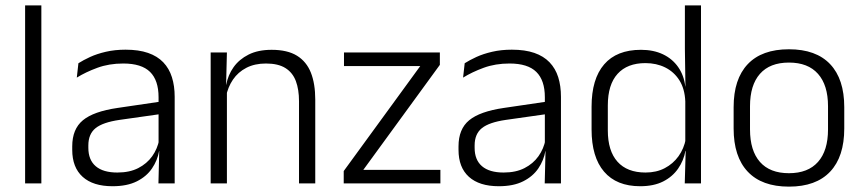

<svg xmlns="http://www.w3.org/2000/svg" viewBox="-20 -683 3214 715"><path d="M134 0H73.5V-663H134Z M630.5 0H570L573 -121.5L570.5 -131V-288.5V-321Q570.5 -384 538.8 -415.2Q507 -446.5 439 -446.5Q386 -446.5 342.5 -430.5Q299 -414.5 266 -394L272 -447.5Q290 -459 315.5 -470.8Q341 -482.5 374.2 -490.2Q407.5 -498 447.5 -498Q496.5 -498 531.2 -486Q566 -474 588 -451Q610 -428 620.2 -395.5Q630.5 -363 630.5 -322.5ZM399 10.5Q326.5 10.5 287.8 -24.5Q249 -59.5 249 -125V-138Q249 -202.5 288.8 -235.2Q328.5 -268 417.5 -281L580.5 -305L583.5 -259L425 -236.5Q363 -227.5 336 -205.8Q309 -184 309 -141.5V-132.5Q309 -87.5 336.5 -64Q364 -40.5 417 -40.5Q462.5 -40.5 494.8 -57Q527 -73.5 546.8 -101.2Q566.5 -129 573 -163.5L585 -120.5H572.5Q566.5 -86 546.2 -56Q526 -26 489.8 -7.8Q453.5 10.5 399 10.5Z M1154 0H1093.5V-306Q1093.5 -349.5 1081.8 -381Q1070 -412.5 1043 -429.5Q1016 -446.5 970.5 -446.5Q928.5 -446.5 897.5 -430.5Q866.5 -414.5 847.5 -386.5Q828.5 -358.5 821.5 -322.5L809 -367.5H822.5Q829 -403.5 849.8 -432.8Q870.5 -462 905.8 -479.8Q941 -497.5 991.5 -497.5Q1050.5 -497.5 1086 -475.5Q1121.5 -453.5 1137.8 -412.2Q1154 -371 1154 -312ZM825 0H764.5V-487.5H825L822 -367L825 -364Z M1333 -50.5H1620V0H1260V-46L1545 -437H1261V-487.5H1618V-441.5Z M2069 0H2008.5L2011.5 -121.5L2009 -131V-288.5V-321Q2009 -384 1977.2 -415.2Q1945.5 -446.5 1877.5 -446.5Q1824.5 -446.5 1781 -430.5Q1737.5 -414.5 1704.5 -394L1710.5 -447.5Q1728.5 -459 1754 -470.8Q1779.5 -482.5 1812.8 -490.2Q1846 -498 1886 -498Q1935 -498 1969.8 -486Q2004.5 -474 2026.5 -451Q2048.5 -428 2058.8 -395.5Q2069 -363 2069 -322.5ZM1837.5 10.5Q1765 10.5 1726.2 -24.5Q1687.5 -59.5 1687.5 -125V-138Q1687.5 -202.5 1727.2 -235.2Q1767 -268 1856 -281L2019 -305L2022 -259L1863.5 -236.5Q1801.5 -227.5 1774.5 -205.8Q1747.5 -184 1747.5 -141.5V-132.5Q1747.5 -87.5 1775 -64Q1802.5 -40.5 1855.5 -40.5Q1901 -40.5 1933.2 -57Q1965.5 -73.5 1985.2 -101.2Q2005 -129 2011.5 -163.5L2023.5 -120.5H2011Q2005 -86 1984.8 -56Q1964.5 -26 1928.2 -7.8Q1892 10.5 1837.5 10.5Z M2364 10.5Q2276 10.5 2229.5 -43.8Q2183 -98 2183 -201V-285.5Q2183 -389 2229.8 -443.2Q2276.5 -497.5 2367 -497.5Q2413.5 -497.5 2448.8 -480.8Q2484 -464 2505.5 -433.2Q2527 -402.5 2532 -361H2552L2532 -305.5Q2530 -352.5 2510 -384Q2490 -415.5 2457.2 -431.8Q2424.5 -448 2383.5 -448Q2316 -448 2279.8 -408Q2243.5 -368 2243.5 -290.5V-197.5Q2243.5 -121 2279.5 -80.8Q2315.5 -40.5 2384 -40.5Q2424.5 -40.5 2455.5 -56.8Q2486.5 -73 2506.8 -101.2Q2527 -129.5 2534 -166L2550 -121H2532.5Q2526 -85 2505.2 -55Q2484.5 -25 2449.5 -7.2Q2414.5 10.5 2364 10.5ZM2590.5 0H2530L2533.5 -122L2532 -142V-347.5L2532.5 -362L2530.5 -500.5V-663H2590.5Z M2918 12Q2817 12 2764.5 -43.8Q2712 -99.5 2712 -204.5V-284Q2712 -388.5 2764.5 -444Q2817 -499.5 2918 -499.5Q3019 -499.5 3071.5 -444Q3124 -388.5 3124 -284V-204.5Q3124 -99.5 3071.5 -43.8Q3019 12 2918 12ZM2918 -38Q2989 -38 3026.2 -80Q3063.5 -122 3063.5 -201V-287.5Q3063.5 -366 3026.2 -408Q2989 -450 2918 -450Q2847 -450 2810 -408Q2773 -366 2773 -287.5V-201Q2773 -122 2810 -80Q2847 -38 2918 -38Z"/></svg>

Font: Anek Malayalam Light
Style: Regular
Weight: 300
Version: Version 1.003